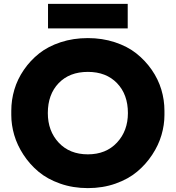

<svg xmlns="http://www.w3.org/2000/svg" viewBox="-20 -948 904 988"><path d="M637.2 -801.8H227.1V-928.2H637.2ZM38.1 -356V-377.9Q38.1 -433.6 54 -487.1Q69.8 -540.5 102.8 -588.6Q135.7 -636.7 181.6 -673.1Q227.5 -709.5 292.2 -730.7Q356.9 -752 432.1 -752Q506.3 -752 571 -730.7Q635.7 -709.5 681.6 -673.1Q727.5 -636.7 760.7 -588.9Q793.9 -541 810.1 -487.3Q826.2 -433.6 826.2 -377.9V-356Q826.2 -305.2 811 -253.2Q795.9 -201.2 763.4 -151.9Q731 -102.5 685.5 -64.5Q640.1 -26.4 574.5 -3.2Q508.8 20 432.1 20Q355.5 20 289.6 -3.2Q223.6 -26.4 178.2 -64.5Q132.8 -102.5 100.6 -151.9Q68.4 -201.2 53.2 -253.2Q38.1 -305.2 38.1 -356ZM432.1 -153.8Q525.4 -153.8 581.8 -214.1Q638.2 -274.4 638.2 -366.2Q638.2 -461.9 582.3 -520Q526.4 -578.1 432.1 -578.1Q337.4 -578.1 281.7 -520Q226.1 -461.9 226.1 -366.2Q226.1 -273.9 282.2 -213.9Q338.4 -153.8 432.1 -153.8Z"/></svg>

Font: Sora ExtraBold
Style: Regular
Weight: 800
Designer: Jonathan Barnbrook, Julián Moncada
Foundry: Barnbrook Fonts
Version: Version 2.000